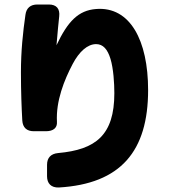

<svg xmlns="http://www.w3.org/2000/svg" viewBox="-20 -752 751 853"><path d="M241 81C517 65 638 -81 638 -352C638 -572 558 -724 407 -712C328 -706 281 -657 231 -551C236 -612 240 -650 243 -679C247 -713 231 -732 197 -732H146C116 -732 97 -717 93 -686C82 -610 73 -526 73 -431C73 -343 76 -271 79 -217C81 -185 99 -169 130 -169H184C217 -169 235 -184 233 -211C228 -303 265 -396 303 -468C332 -523 369 -556 407 -556C438 -556 458 -533 471 -490C484 -447 488 -382 488 -338C488 -151 405 -87 238 -72C206 -69 189 -51 189 -20V31C189 63 207 82 241 81Z"/></svg>

Font: コーポレート・ロゴ（ラウンド）ver3 Bold
Style: Regular
Weight: 700
Designer: [KANA_main] LOGOTYPE.JP [Source Han Sans] Ryoko NISHIZUKA 西塚涼子 (kana, bopomofo & ideographs); Paul D. Hunt (Latin, Greek
Version: Version 12.001;FEAKit 1.0